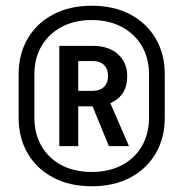

<svg xmlns="http://www.w3.org/2000/svg" viewBox="-20 -760 640 670"><path d="M300 -110Q224 -110 166.5 -140Q109 -170 77 -224Q45 -278 45 -350V-500Q45 -572 77 -626Q109 -680 166.5 -710Q224 -740 300 -740Q377 -740 434 -710Q491 -680 523 -626Q555 -572 555 -500V-350Q555 -278 523 -224Q491 -170 434 -140Q377 -110 300 -110ZM100 -350Q100 -293 125 -250Q150 -207 195 -183.5Q240 -160 300 -160Q360 -160 405 -183.5Q450 -207 475 -250Q500 -293 500 -350V-500Q500 -557 475 -599.5Q450 -642 405 -666Q360 -690 300 -690Q240 -690 195 -666Q150 -642 125 -599.5Q100 -557 100 -500ZM187 -250V-600H304Q359 -600 391.5 -571Q424 -542 424 -494Q424 -426 365 -400L430 -250H360L303 -389H253V-250ZM253 -443H304Q329 -443 343 -457Q357 -471 357 -495Q357 -519 343 -533Q329 -547 304 -547H253Z"/></svg>

Font: Pitagon Sans Mono SemiBold
Style: Regular
Weight: 600
Monospace: yes
Designer: Travis Tran
Foundry: Pitagon
Version: Version 1.001; ttfautohint (v1.8.4.7-5d5b);gftools[0.9.26]